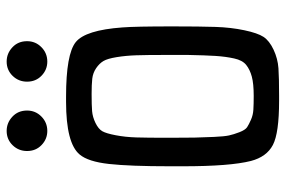

<svg xmlns="http://www.w3.org/2000/svg" viewBox="-158 -676 842 565"><g transform="rotate(-90 262.5 -393.0)"><path d="M56.2 -274.9V-313Q56.2 -431.2 63 -492.7Q69.8 -554.2 90.8 -579.1Q124 -619.1 246.1 -619.1H261.2Q386.2 -619.1 421.6 -590.6Q457 -562 464.8 -453.1Q467.8 -416 467.8 -305.2Q467.8 -225.1 466.3 -179.4Q464.8 -133.8 456.5 -94.5Q448.2 -55.2 437 -38.1Q425.8 -21 399.4 -8.5Q373 3.9 344.5 5.9Q315.9 7.8 264.2 7.8H249Q153.8 7.8 118.9 -10.5Q84 -28.8 71.8 -75.2Q56.2 -136.7 56.2 -274.9ZM101.1 -733.9Q101.1 -758.8 118.2 -776.4Q135.3 -793.9 160.2 -793.9Q184.1 -793.9 202.1 -777.1Q220.2 -760.3 220.2 -733.9Q220.2 -709 202.6 -691.7Q185.1 -674.3 160.2 -674.3Q136.2 -674.3 118.7 -691.2Q101.1 -708 101.1 -733.9ZM140.1 -315.9Q140.1 -267.1 140.6 -241Q141.1 -214.8 142.6 -183.8Q144 -152.8 147 -139.4Q149.9 -126 156.5 -108.9Q163.1 -91.8 171.1 -86.4Q179.2 -81.1 193.1 -75Q207 -68.8 222.9 -67.9Q238.8 -66.9 263.2 -66.9Q299.3 -66.9 320.1 -72.5Q340.8 -78.1 354.5 -89.1Q368.2 -100.1 373.5 -124.5Q378.9 -148.9 380.9 -179Q382.8 -209 383.8 -259.8Q383.8 -267.6 383.8 -272V-330.1Q383.8 -381.8 382.8 -412.4Q381.8 -442.9 377.4 -470Q373 -497.1 366 -509Q358.9 -521 345 -530.5Q331.1 -540 314 -542Q296.9 -543.9 269 -543.9Q235.8 -543.9 218.5 -542.5Q201.2 -541 183.6 -532.5Q166 -523.9 159.4 -512.5Q152.8 -501 147.5 -472.9Q142.1 -444.8 141.1 -412.4Q140.1 -379.9 140.1 -323.2ZM305.2 -733.9Q305.2 -758.8 322.3 -776.4Q339.4 -793.9 364.3 -793.9Q388.2 -793.9 406.2 -777.1Q424.3 -760.3 424.3 -733.9Q424.3 -709 406.7 -691.7Q389.2 -674.3 364.3 -674.3Q340.3 -674.3 322.8 -691.2Q305.2 -708 305.2 -733.9Z"/></g></svg>

Font: CMU Typewriter Text
Style: Bold
Weight: 700
Version: Version 0.7.0